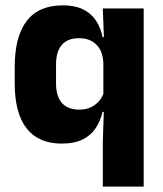

<svg xmlns="http://www.w3.org/2000/svg" viewBox="-20 -523 606 715"><path d="M209.3 11.7Q123.5 11.7 79.1 -44.9Q34.8 -101.4 34.8 -213.2V-273.3Q34.8 -386.8 79.4 -444.9Q124 -503.1 214 -503.1Q258.7 -503.1 288.7 -488.5Q318.7 -473.9 336.6 -447.5Q354.5 -421.1 362 -385H403.6L364.9 -286.2Q364.1 -316.7 353 -337.7Q341.8 -358.7 321.9 -369.7Q302 -380.8 274.1 -380.8Q232.3 -380.8 210.5 -356.2Q188.7 -331.7 188.7 -282.7V-212.8Q188.7 -164.1 210.8 -139.4Q232.8 -114.7 276.1 -114.7Q299.5 -114.7 317.8 -123.2Q336.1 -131.7 348.7 -146.5Q361.3 -161.4 367.5 -180.3L404.3 -106.4H361.7Q354.4 -73.5 336.9 -46.6Q319.5 -19.7 288.5 -4Q257.6 11.7 209.3 11.7ZM515.1 172H362.9V5.2L367.2 -127L364.9 -149.8V-348.6L367.5 -373.1L362.8 -491.4H515.1Z"/></svg>

Font: Anek Malayalam Medium
Style: Regular
Weight: 500
Designer: Maithili Shingre (Malayalam) & Yesha Goshar (Latin)
Foundry: Ek Type
Version: Version 1.003